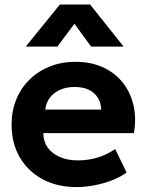

<svg xmlns="http://www.w3.org/2000/svg" viewBox="-20 -784 627 820"><path d="M307 15Q224.5 15 162 -18.5Q99.5 -52 64.5 -112Q29.5 -172 29.5 -252.5Q29.5 -311 49.8 -360Q70 -409 106.8 -444.8Q143.5 -480.5 193.2 -500.2Q243 -520 302.5 -520Q368 -520 418.8 -497Q469.5 -474 503 -432.8Q536.5 -391.5 549.8 -336Q563 -280.5 552 -215.5H165Q165 -180.5 183.2 -154.5Q201.5 -128.5 234.8 -113.8Q268 -99 312.5 -99Q356.5 -99 396.5 -111Q436.5 -123 472 -147.5L520.5 -47.5Q496.5 -29 460.5 -14.8Q424.5 -0.5 384.2 7.2Q344 15 307 15ZM173.5 -316H412Q410.5 -360.5 380.8 -386.5Q351 -412.5 299 -412.5Q247 -412.5 212.8 -386.5Q178.5 -360.5 173.5 -316ZM90 -585 235.5 -764.5H365L508 -585H369L298 -682.5L225 -585Z"/></svg>

Font: Geologica Thin Roman SemiBold
Style: Regular
Weight: 600
Version: Version 1.010;gftools[0.9.28]